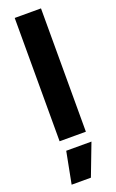

<svg xmlns="http://www.w3.org/2000/svg" viewBox="-179 -746 623 1030"><g transform="rotate(-20 132.5 -231.5)"><path d="M57 -704H207V0H57ZM73 60H217L148 241H38Z"/></g></svg>

Font: CBA Beacon Sans Extra Bold
Style: Regular
Weight: 800
Designer: Wei Huang
Foundry: Wei Huang
Version: Version 1.002